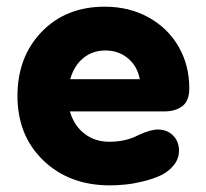

<svg xmlns="http://www.w3.org/2000/svg" viewBox="-20 -541 615 574"><path d="M472.2 -208H189Q201.2 -165.5 232.4 -141.4Q263.7 -117.2 307.1 -117.2Q356 -117.2 394 -137.2Q429.7 -153.8 452.1 -153.8Q479.5 -153.8 497.3 -136Q515.1 -118.2 515.1 -90.8Q515.1 -66.4 499.5 -47.1Q483.9 -27.8 460.7 -16.8Q437.5 -5.9 408.2 1.2Q378.9 8.3 354.7 10.7Q330.6 13.2 309.1 13.2Q187 13.2 109.6 -61.3Q32.2 -135.7 32.2 -253.9Q32.2 -371.1 104.7 -446Q177.2 -521 293 -521Q366.7 -521 424.6 -488.8Q482.4 -456.5 514.2 -401.1Q545.9 -345.7 545.9 -276.9Q545.9 -239.3 525.1 -223.6Q504.4 -208 472.2 -208ZM294.9 -390.1Q256.8 -390.1 229 -367.4Q201.2 -344.7 189.9 -304.2H397.9Q390.6 -343.3 362.5 -366.7Q334.5 -390.1 294.9 -390.1Z"/></svg>

Font: LT Saeada
Style: Bold
Weight: 700
Designer: Daniel Lyons
Foundry: LyonsType
Version: Version 1.001